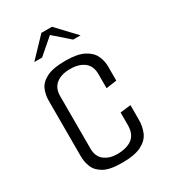

<svg xmlns="http://www.w3.org/2000/svg" viewBox="-159 -703 696 787"><g transform="rotate(-30 189.5 -309.5)"><path d="M185 4Q128 4 99.5 -12Q71 -28 61 -52.5Q51 -77 51 -103V-368Q51 -394 61 -418.5Q71 -443 101.5 -459Q132 -475 192 -475Q248 -475 278.5 -459Q309 -443 320.5 -418.5Q332 -394 332 -368V-300L282 -293V-360Q282 -398 257.5 -417Q233 -436 191 -436Q150 -436 125.5 -417Q101 -398 101 -360V-112Q101 -74 125 -55.5Q149 -37 185 -37Q231 -37 256.5 -56.5Q282 -76 282 -119V-178L332 -184V-115Q332 -83 320.5 -56Q309 -29 277 -12.5Q245 4 185 4ZM79 -534 164 -623H214L298 -534H263L190 -598L116 -534Z"/></g></svg>

Font: Smooch Sans
Style: Regular
Weight: 400
Designer: Robert E. Leuschke
Foundry: Robert E. Leuschke
Version: Version 1.010; ttfautohint (v1.8.3)